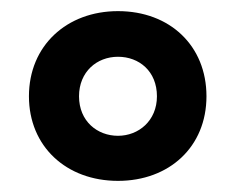

<svg xmlns="http://www.w3.org/2000/svg" viewBox="-20 -744 424 345"><path d="M192 -419C284 -419 351 -480 351 -571C351 -662 285 -724 192 -724C100 -724 32 -662 32 -571C32 -481 99 -419 192 -419ZM192 -500C155 -500 122 -526 122 -571C122 -615 154 -642 192 -642C230 -642 262 -616 262 -571C262 -527 229 -500 192 -500Z"/></svg>

Font: Noto Sans Telugu Condensed
Style: Bold
Weight: 700
Width: 3
Designer: Jelle Bosma - Monotype Design Team
Foundry: Monotype Imaging Inc.
Version: Version 2.005